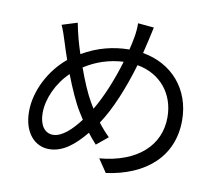

<svg xmlns="http://www.w3.org/2000/svg" viewBox="-87 -883 1173 1026"><g transform="rotate(10 500.0 -370.0)"><path d="M406 -321C383 -360 354 -427 330 -495C394 -536 464 -559 541 -563C511 -461 468 -358 426 -288C419 -299 412 -310 406 -321ZM236 -113C191 -113 162 -153 162 -219C162 -296 203 -386 268 -448C297 -373 328 -303 356 -258C364 -245 372 -232 380 -220C336 -162 285 -113 236 -113ZM581 -779C582 -757 579 -724 575 -704C571 -681 566 -657 560 -633C474 -632 390 -612 306 -563C297 -591 289 -616 283 -639C276 -666 268 -699 263 -726L180 -700C192 -674 202 -643 212 -611C221 -582 231 -551 242 -520C152 -446 89 -327 89 -214C89 -97 153 -34 228 -34C302 -34 363 -83 424 -157C439 -137 455 -119 471 -101L533 -152C512 -172 491 -196 472 -221C528 -303 580 -432 617 -558C743 -536 823 -439 823 -311C823 -159 708 -50 502 -32L550 39C762 10 903 -111 903 -308C903 -478 794 -600 635 -627C641 -650 646 -672 651 -694C656 -713 662 -747 668 -771Z"/></g></svg>

Font: Squished Noto Sans CJK JP Regular
Style: Regular
Weight: 400
Designer: Ryoko NISHIZUKA (kana & ideographs); Paul D. Hunt (Latin, Greek & Cyrillic); Wenlong ZHANG (bopomofo); Sandoll Communica
Foundry: Adobe Systems Incorporated
Version: Version 1.004;PS 1.004;hotconv 1.0.82;makeotf.lib2.5.63406